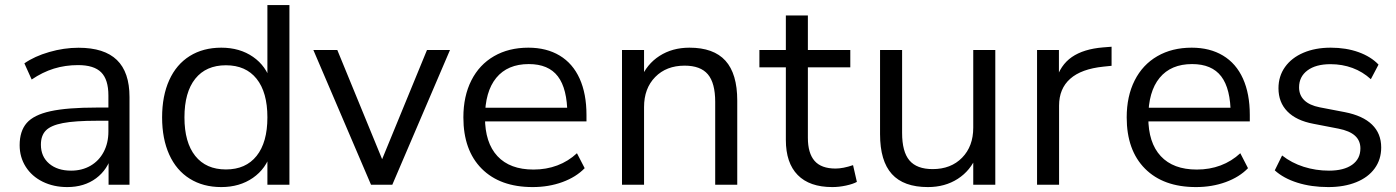

<svg xmlns="http://www.w3.org/2000/svg" viewBox="-20 -739 5586 768"><path d="M58.6 -158.1Q58.6 -214.7 86.9 -247.1Q115.1 -279.4 181.8 -294.1Q248.5 -308.8 367.6 -308.8H428.8V-256H368.5Q279.8 -256 231.5 -246.7Q183.2 -237.4 163.4 -217Q143.6 -196.7 143.6 -160.2Q143.6 -112.7 176.7 -84.5Q209.8 -56.4 264.5 -56.4Q308 -56.4 342 -76Q376 -95.7 394.8 -131.4Q413.6 -167.1 413.6 -212.5V-357.2Q413.6 -420.7 384.8 -449.6Q356 -478.6 292.4 -478.6Q241.1 -478.6 195.4 -464.5Q149.8 -450.3 106.7 -420.9L77.5 -485.6Q118 -513.9 176.9 -530.9Q235.7 -548 294.2 -548Q397.1 -548 447.6 -499.1Q498 -450.3 498 -351V0H414.3V-120.7H426.8Q411.7 -61.2 364.4 -25.9Q317.1 9.3 248.9 9.3Q194.6 9.3 150.9 -12.1Q107.3 -33.6 82.9 -72Q58.6 -110.4 58.6 -158.1Z M628.4 -269.5Q628.4 -355.3 656.9 -418.4Q685.4 -481.4 739 -514.9Q792.5 -548.3 865.2 -548.3Q939.1 -548.3 992.2 -511.5Q1045.3 -474.7 1063.8 -410.6L1049.6 -411.7V-718.8H1137.7V0H1049.6V-128.4H1063.8Q1044.7 -64.3 991.6 -27.5Q938.5 9.3 865.2 9.3Q792.5 9.3 739 -24.2Q685.4 -57.6 656.9 -120.7Q628.4 -183.7 628.4 -269.5ZM1049.6 -269.5Q1049.6 -370 1006.3 -424Q963.1 -477.9 883.7 -477.9Q804.2 -477.9 761 -424Q717.8 -370 717.8 -269.5Q717.8 -169.4 761 -115.3Q804.2 -61.2 883.7 -61.2Q963.1 -61.2 1006.3 -115.3Q1049.6 -169.4 1049.6 -269.5Z M1233.4 -539.1H1329.2L1523.3 -66.2H1493.7L1688 -539.1H1780L1549.2 0H1464.1Z M1833.5 -269.5Q1833.5 -354.2 1865.4 -417.3Q1897.2 -480.3 1956.1 -514.3Q2014.9 -548.3 2093.5 -548.3Q2166.1 -548.3 2218.7 -516.7Q2271.2 -485.1 2298.6 -424.5Q2325.9 -363.9 2325.9 -279.3V-253.4H1901.2V-308.1H2267.8L2249.5 -281.1Q2249.1 -384.3 2211.5 -433.5Q2174 -482.7 2095.1 -482.7Q2010.4 -482.7 1965.1 -427.7Q1919.9 -372.7 1919.9 -268.9Q1919.9 -168 1969.8 -114.4Q2019.7 -60.8 2114 -60.8Q2165.2 -60.8 2209.2 -77.3Q2253.3 -93.9 2287.8 -126.1L2318.7 -66.3Q2284.5 -30.8 2229.7 -10.7Q2174.8 9.3 2110.6 9.3Q1980.1 9.3 1906.8 -64.3Q1833.5 -137.9 1833.5 -269.5Z M2468 -539.1H2556.2V-424H2543.2Q2566.8 -482.3 2618 -515.3Q2669.2 -548.3 2737.7 -548.3Q2834.6 -548.3 2881.8 -496.2Q2929 -444 2929 -336.7V0H2840.8V-331.7Q2840.8 -407 2811.5 -441.7Q2782.1 -476.4 2718.5 -476.4Q2645.4 -476.4 2600.8 -430.9Q2556.2 -385.4 2556.2 -310.7V0H2468Z M3123.4 -179.3V-469.7H3017.6V-539.1H3123.4V-677.1H3211.5V-539.1H3381.2V-469.7H3211.5V-188Q3211.5 -126.2 3238.3 -95.5Q3265 -64.8 3322.4 -64.8Q3351.9 -64.8 3392.2 -78.4L3407.5 -11.4Q3392.1 -2.9 3364.1 3.2Q3336.1 9.3 3309.3 9.3Q3218.1 9.3 3170.8 -39Q3123.4 -87.3 3123.4 -179.3Z M3961.2 0H3873V-115.1H3886Q3862.4 -56.8 3811.2 -23.7Q3760 9.3 3691.5 9.3Q3594.6 9.3 3547.4 -42.9Q3500.2 -95.1 3500.2 -202.4V-539.1H3588.4V-207.4Q3588.4 -132.1 3617.7 -97.4Q3647.1 -62.6 3710.7 -62.6Q3783.8 -62.6 3828.4 -108.2Q3873 -153.7 3873 -228.4V-539.1H3961.2Z M4128.2 -539.1H4215.7V-415.2H4202.9Q4220.9 -478.8 4267.6 -510.9Q4314.3 -543 4392.1 -549.4L4426.3 -552.1V-475.8L4394.3 -472.5Q4305.1 -463.4 4260.7 -423.8Q4216.3 -384.3 4216.3 -316.5V0H4128.2Z M4486.8 -269.5Q4486.8 -354.2 4518.7 -417.3Q4550.5 -480.3 4609.4 -514.3Q4668.2 -548.3 4746.8 -548.3Q4819.5 -548.3 4872 -516.7Q4924.6 -485.1 4951.9 -424.5Q4979.2 -363.9 4979.2 -279.3V-253.4H4554.6V-308.1H4921.1L4902.8 -281.1Q4902.5 -384.3 4864.9 -433.5Q4827.3 -482.7 4748.4 -482.7Q4663.7 -482.7 4618.5 -427.7Q4573.2 -372.7 4573.2 -268.9Q4573.2 -168 4623.1 -114.4Q4673 -60.8 4767.3 -60.8Q4818.5 -60.8 4862.5 -77.3Q4906.6 -93.9 4941.2 -126.1L4972 -66.3Q4937.9 -30.8 4883 -10.7Q4828.1 9.3 4763.9 9.3Q4633.4 9.3 4560.1 -64.3Q4486.8 -137.9 4486.8 -269.5Z M5079.1 -57.6 5108.4 -117.1Q5146.4 -87.2 5194.8 -71.8Q5243.3 -56.4 5295.9 -56.4Q5355.3 -56.4 5388.5 -79.9Q5421.6 -103.4 5421.6 -145.4Q5421.6 -176.4 5400.1 -196Q5378.7 -215.6 5334 -224.4L5233.3 -243.9Q5165 -256.8 5129.5 -293.3Q5093.9 -329.7 5093.9 -386Q5093.9 -434.1 5120.1 -471Q5146.4 -507.9 5193.8 -528.1Q5241.3 -548.3 5302.9 -548.3Q5364.1 -548.3 5413.9 -530.5Q5463.7 -512.6 5494.1 -480.6L5463.4 -422.2Q5430.9 -452 5389.8 -467.2Q5348.8 -482.3 5302.1 -482.3Q5243.3 -482.3 5209.8 -457.3Q5176.3 -432.3 5176.3 -389.5Q5176.3 -358.6 5196.9 -338.3Q5217.5 -317.9 5259 -309.7L5359 -290.5Q5431.3 -276.4 5468 -240.7Q5504.8 -205.1 5504.8 -149.2Q5504.8 -101.2 5478.8 -65.4Q5452.8 -29.5 5404.7 -10.1Q5356.7 9.3 5293.2 9.3Q5225 9.3 5169.4 -8.3Q5113.8 -25.9 5079.1 -57.6Z"/></svg>

Font: Min Sans VF VF
Style: Regular
Weight: 400
Designer: Jinseong-Kim, NotoSansCJK, Nunito
Foundry: Jinseong-Kim
Version: Version 1.420;Glyphs 3.1.2 (3151)